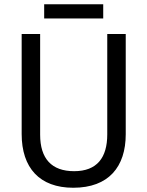

<svg xmlns="http://www.w3.org/2000/svg" viewBox="-20 -874 694 904"><path d="M466 -854H188V-787H466ZM572 -242V-714H485V-241C485 -132 437 -68 329 -68C223 -68 169 -127 169 -240V-714H82V-243C82 -84 166 10 325 10C492 10 572 -89 572 -242Z"/></svg>

Font: Noto Sans Bengali UI SemiCondensed
Style: Regular
Weight: 400
Width: 4
Designer: Jelle Bosma - Monotype Design Team
Foundry: Monotype Imaging Inc.
Version: Version 2.003